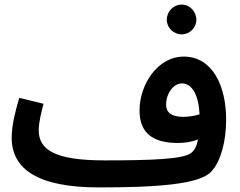

<svg xmlns="http://www.w3.org/2000/svg" viewBox="-20 -797 1049 838"><path d="M773 -647C808 -647 837 -676 837 -711C837 -747 808 -777 773 -777C737 -777 708 -747 708 -711C708 -676 737 -647 773 -647ZM149 -229C149 -262 161 -310 170 -344L64 -370C49 -319 31 -253 31 -196C31 -60 143 21 411 21C664 21 853 8 903 -49C943 -92 967 -178 967 -275C967 -423 907 -550 782 -550C667 -550 589 -427 589 -315C589 -212 652 -173 757 -173C787 -173 818 -178 844 -188C839 -159 829 -141 815 -130C782 -102 639 -97 437 -97C219 -97 149 -143 149 -229ZM705 -340C705 -389 737 -433 774 -433C819 -433 847 -381 851 -298C828 -291 803 -287 780 -287C727 -287 705 -307 705 -340Z"/></svg>

Font: Noto Sans Arabic UI Semi
Style: Regular
Weight: 600
Designer: Nadine Chahine - Monotype Design Team
Foundry: Monotype Imaging Inc.
Version: Version 1.900